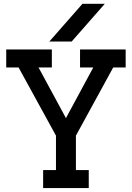

<svg xmlns="http://www.w3.org/2000/svg" viewBox="-20 -958 672 978"><path d="M231.4 -746.6 399.9 -938.5H513.7L345.2 -746.6ZM199.7 0V-91.8H265.1V-267.1L74.7 -614.3H11.7V-706.1H244.1V-614.3H176.3L315.9 -356.4L455.1 -614.3H387.7V-706.1H620.1V-614.3H556.6L366.7 -267.1V-91.8H432.1V0Z"/></svg>

Font: Kay Pho Du
Style: Bold
Weight: 700
Designer: Victor Gaultney, Khu Oo Reh
Foundry: SIL International
Version: Version 3.000